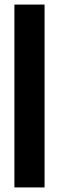

<svg xmlns="http://www.w3.org/2000/svg" viewBox="-20 -820 259 840"><path d="M43 0V-800H175V0Z"/></svg>

Font: Big Shoulders Text ExtraBold
Style: Regular
Weight: 800
Designer: Patric King
Foundry: XO Type Co
Version: Version 1.000; ttfautohint (v1.8.2)